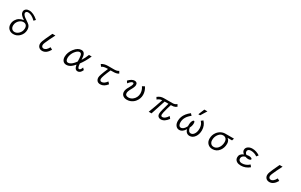

<svg xmlns="http://www.w3.org/2000/svg" viewBox="412 -3345 9177 5855"><g transform="rotate(30 5000.0 -418.0)"><path d="M816.9 -680.2 763.2 -622.1Q621.1 -761.2 499.5 -761.2Q469.2 -761.2 448.7 -748.5Q418 -730 418 -696.3Q418 -656.2 459.5 -612.8Q488.3 -582.5 555.7 -538.6Q657.2 -472.2 688 -439.5Q741.7 -381.8 741.7 -284.7Q741.7 -152.3 647.9 -53.7Q558.1 41 429.7 41Q331.5 41 269 -20Q206.1 -81.1 206.1 -180.2Q206.1 -262.2 248 -334.5Q327.6 -470.2 502 -491.2Q409.2 -553.7 373.5 -599.1Q337.9 -644.5 337.9 -695.3Q337.9 -760.3 390.6 -798.3Q434.6 -830.1 500.5 -830.1Q649.4 -830.1 816.9 -680.2ZM524.4 -434.1Q451.2 -434.1 387.7 -379.4Q324.2 -324.2 303.7 -242.7Q296.4 -212.4 296.4 -182.6Q296.4 -126.5 323.7 -88.4Q361.8 -34.2 432.6 -34.2Q496.1 -34.2 555.7 -82Q624.5 -137.2 646.5 -222.2Q654.8 -255.4 654.8 -288.6Q654.8 -374 602.1 -411.6Q570.3 -434.1 524.4 -434.1Z M1696.8 -137.7Q1591.8 43.9 1449.2 43.9Q1369.6 43.9 1324.7 -5.9Q1285.6 -49.8 1285.6 -115.2Q1285.6 -159.2 1307.1 -217.3Q1342.3 -311 1447.8 -531.7L1463.9 -564.9H1567.9Q1452.6 -341.8 1396 -205.1Q1375 -153.3 1375 -122.6Q1375 -87.4 1393.1 -65.4Q1414.1 -39.1 1451.2 -39.1Q1543.9 -39.1 1619.6 -183.1Z M2845.7 -85Q2792 43.9 2696.8 43.9Q2636.7 43.9 2605.5 -5.4Q2581.1 -43.5 2568.8 -119.1Q2510.3 -48.3 2458.5 -11.2Q2381.8 43.9 2299.8 43.9Q2217.3 43.9 2172.9 -16.1Q2134.8 -67.4 2134.8 -147.5Q2134.8 -301.8 2245.6 -442.4Q2356 -583 2481.9 -583Q2564.9 -583 2599.1 -506.3Q2625.5 -446.8 2628.9 -321.8Q2700.2 -431.6 2751 -564.9H2846.7Q2758.3 -357.9 2639.6 -201.2Q2647 -116.2 2660.6 -79.1Q2675.8 -39.1 2703.1 -39.1Q2754.4 -39.1 2787.6 -144ZM2553.7 -220.7Q2553.7 -329.1 2539.1 -422.4Q2536.1 -441.4 2527.8 -458Q2506.8 -500 2462.9 -500Q2405.3 -500 2340.3 -429.2Q2273.9 -357.4 2244.6 -261.2Q2229 -209.5 2229 -161.1Q2229 -110.8 2246.1 -79.6Q2268.6 -39.1 2313 -39.1Q2376.5 -39.1 2445.8 -97.2Q2481.4 -127.4 2518.6 -173.8Q2553.7 -217.3 2553.7 -220.7Z M3199.2 -504.9Q3289.1 -564.9 3417 -564.9H3637.2Q3742.7 -564.9 3793.5 -606.9L3835.4 -533.7Q3784.2 -495.1 3688 -488.3Q3645 -484.9 3557.1 -484.9Q3427.7 -192.4 3427.7 -117.2Q3427.7 -85 3442.4 -65.4Q3459.5 -42 3492.7 -42Q3585.4 -42 3668.5 -161.1L3729 -94.7Q3621.6 42 3493.2 42Q3408.7 42 3368.2 -15.1Q3339.8 -54.2 3339.8 -107.4Q3339.8 -152.8 3362.8 -219.7Q3398.9 -326.7 3467.3 -484.9Q3379.4 -484.4 3331.1 -473.1Q3287.1 -462.9 3250 -436Z M4144 -465.8Q4255.4 -583 4354.5 -583Q4397.5 -583 4423.3 -560.1Q4453.1 -534.2 4453.1 -485.8Q4453.1 -419.4 4388.7 -309.1Q4324.7 -198.7 4324.7 -135.3Q4324.7 -41 4439.9 -41Q4514.2 -41 4578.6 -88.4Q4634.3 -129.4 4666 -193.4Q4697.3 -255.9 4697.3 -327.6Q4697.3 -445.3 4626 -545.9L4708 -589.8Q4790 -466.3 4790 -331.1Q4790 -198.2 4702.1 -87.9Q4674.3 -52.7 4638.2 -26.4Q4545.4 43 4431.6 43Q4349.1 43 4296.9 4.9Q4232.9 -42 4232.9 -128.9Q4232.9 -171.9 4250 -219.2Q4263.7 -256.3 4299.3 -316.4Q4363.3 -423.3 4363.3 -472.2Q4363.3 -506.8 4330.1 -506.8Q4276.4 -506.8 4190.9 -396Z M5171.9 -484.9Q5229.5 -530.3 5280.3 -547.9Q5330.1 -564.9 5394 -564.9H5689Q5784.7 -564.9 5835 -618.2L5878.9 -547.9Q5835 -506.3 5770.5 -494.1Q5734.9 -487.3 5677.7 -486.8Q5620.6 -309.6 5591.3 -176.8Q5580.6 -128.9 5580.6 -103Q5580.6 -41 5634.8 -41Q5724.6 -41 5814 -182.1L5870.1 -113.8Q5757.8 43.9 5625.5 43.9Q5573.2 43.9 5540 15.6Q5499 -19.5 5499 -86.9Q5499 -135.7 5524.9 -235.8Q5553.7 -347.2 5594.7 -486.8H5460Q5382.8 -255.4 5293 24.9H5194.8Q5297.9 -240.2 5376 -483.9Q5284.2 -479.5 5214.8 -416Z M6543.5 -666 6629.4 -879.9H6738.8L6606.9 -666ZM6707 -530.8 6772 -581.1Q6884.3 -461.4 6884.3 -293.9Q6884.3 -159.2 6820.3 -64.5Q6747.6 42 6636.7 42Q6514.6 42 6469.2 -98.1Q6389.2 42 6276.4 42Q6189.5 42 6140.6 -31.7Q6102.1 -89.4 6102.1 -179.2Q6102.1 -330.6 6205.1 -460Q6251 -518.1 6332 -582L6388.2 -520Q6192.9 -373 6192.9 -182.1Q6192.9 -132.3 6208.5 -97.2Q6232.9 -43 6282.2 -43Q6379.4 -43 6452.1 -191.9Q6450.7 -214.8 6450.7 -231.4Q6450.7 -346.2 6494.1 -404.3Q6510.7 -426.8 6528.3 -426.8Q6563 -426.8 6563 -345.7Q6563 -266.1 6518.1 -183.1Q6543 -43 6635.7 -43Q6697.3 -43 6741.7 -106.4Q6793.5 -177.7 6793.5 -295.9Q6793.5 -397 6752.4 -469.2Q6735.8 -498.5 6707 -530.8Z M7856 -564.9 7832 -488.8H7674.8Q7753.9 -430.7 7753.9 -323.2Q7753.9 -180.2 7675.8 -76.7Q7586.9 42 7440.4 42Q7343.3 42 7278.8 -19Q7209 -85.4 7209 -196.3Q7209 -319.8 7279.3 -418.5Q7330.6 -489.7 7406.2 -528.8Q7475.6 -564.9 7555.2 -564.9ZM7521.5 -486.8Q7438 -486.8 7374.5 -410.2Q7299.8 -319.8 7299.8 -195.8Q7299.8 -145 7319.8 -107.4Q7358.4 -36.1 7442.9 -36.1Q7519 -36.1 7578.6 -97.7Q7619.1 -139.2 7641.1 -200.2Q7663.1 -260.3 7663.1 -325.7Q7663.1 -407.2 7622.6 -448.7Q7585 -486.8 7521.5 -486.8Z M8742.2 -68.8Q8606.4 43.9 8445.3 43.9Q8357.9 43.9 8302.7 11.2Q8225.1 -34.7 8225.1 -128.9Q8225.1 -244.1 8359.9 -300.8Q8288.1 -352.1 8288.1 -423.3Q8288.1 -497.1 8354 -542.5Q8412.6 -583 8501 -583Q8635.7 -583 8764.2 -499L8715.3 -435.1Q8611.8 -506.8 8494.1 -506.8Q8450.2 -506.8 8420.9 -490.7Q8377.9 -466.8 8377.9 -418.5Q8377.9 -359.9 8438 -325.2Q8481.9 -337.4 8520 -337.4Q8573.7 -337.4 8607.4 -317.9Q8631.8 -303.7 8631.8 -286.1Q8631.8 -269 8607.9 -255.9Q8580.6 -241.2 8538.1 -241.2Q8490.2 -241.2 8436 -262.2Q8396.5 -251.5 8371.1 -233.9Q8316.9 -196.3 8316.9 -137.2Q8316.9 -79.1 8363.3 -51.3Q8393.6 -33.2 8439 -33.2Q8578.6 -33.2 8689.9 -136.2Z M9696.8 -137.7Q9591.8 43.9 9449.2 43.9Q9369.6 43.9 9324.7 -5.9Q9285.6 -49.8 9285.6 -115.2Q9285.6 -159.2 9307.1 -217.3Q9342.3 -311 9447.8 -531.7L9463.9 -564.9H9567.9Q9452.6 -341.8 9396 -205.1Q9375 -153.3 9375 -122.6Q9375 -87.4 9393.1 -65.4Q9414.1 -39.1 9451.2 -39.1Q9543.9 -39.1 9619.6 -183.1Z"/></g></svg>

Font: FORM UDPGothic
Style: Regular
Weight: 400
Foundry: Pronama LLC
Version: Version 1.05101